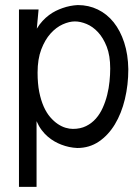

<svg xmlns="http://www.w3.org/2000/svg" viewBox="-20 -555 547 751"><path d="M481.9 -284.2Q481.9 -223.1 468.5 -167.2Q455.1 -111.3 429.4 -68.8Q403.8 -26.4 366.7 -1.2Q329.6 23.9 282.2 23.9Q250 22.5 219.7 10.7Q207 5.9 193.6 -1.7Q180.2 -9.3 167.2 -20.3Q154.3 -31.2 143.1 -46.1Q131.8 -61 123 -81.1V175.8H54.2V-518.1H130.9L124 -442.9Q134.3 -460 146.5 -473.1Q158.7 -486.3 171.9 -496.1Q185.1 -505.9 198.5 -512.5Q211.9 -519 224.6 -523.4Q253.9 -533.7 284.2 -535.2Q326.7 -535.2 362.5 -517.8Q398.4 -500.5 424.6 -467.8Q450.7 -435.1 465.8 -388.7Q481 -342.3 481.9 -284.2ZM265.1 -50.8Q294.4 -50.8 316.7 -61.8Q338.9 -72.8 355 -91.1Q371.1 -109.4 381.8 -133.3Q392.6 -157.2 399.2 -183.6Q405.8 -210 408.4 -236.6Q411.1 -263.2 411.1 -287.1Q411.1 -337.4 397.5 -372.3Q383.8 -407.2 363.3 -429.2Q342.8 -451.2 318.6 -461.2Q294.4 -471.2 272.9 -471.2Q251 -471.2 225.3 -459.7Q199.7 -448.2 177.7 -423.8Q155.8 -399.4 141.4 -361.6Q127 -323.7 127 -271Q127 -228 133.5 -195.3Q140.1 -162.6 151.1 -137.9Q162.1 -113.3 176.5 -96.7Q190.9 -80.1 206.3 -69.8Q221.7 -59.6 236.8 -55.2Q252 -50.8 265.1 -50.8Z"/></svg>

Font: Englebert
Style: Regular
Weight: 400
Designer: Astigmatic (AOETI)
Foundry: Astigmatic (AOETI)
Version: Version 1.000